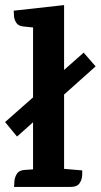

<svg xmlns="http://www.w3.org/2000/svg" viewBox="-23 -735 396 755"><path d="M306 -528 353 -474 44 -198 -3 -255ZM229 -715V0H107V-627L68 -631Q49 -633 41 -645.5Q33 -658 32 -672.5Q31 -687 31 -693ZM229 -71 300 -65Q301 -60 300 -44Q299 -28 289.5 -14Q280 0 255 0H32Q33 -5 33.5 -20.5Q34 -36 43 -51Q52 -66 76 -67L107 -69Z"/></svg>

Font: Karma Variable Light
Style: Regular
Weight: 300
Designer: Joana Correia
Foundry: Indian Type Foundry
Version: Version 3.000